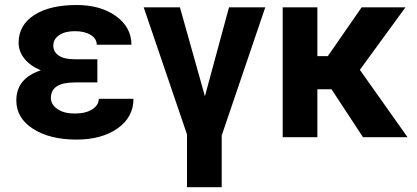

<svg xmlns="http://www.w3.org/2000/svg" viewBox="-20 -558 1696 781"><path d="M46.4 -149.4Q46.4 -239.3 146 -272Q103.5 -289.6 79.6 -319.1Q55.7 -348.6 55.7 -383.8Q55.7 -455.6 118.9 -496.6Q182.1 -537.6 291.5 -537.6Q389.6 -537.6 452.1 -492.2Q514.6 -446.8 514.6 -376H373.5Q373.5 -400.9 348.9 -416Q324.2 -431.2 284.2 -431.2Q244.6 -431.2 220.7 -415Q196.8 -398.9 196.8 -372.6Q196.8 -347.2 218.8 -332Q240.7 -316.9 284.7 -316.9H376V-222.7H282.7Q187 -222.2 187 -159.7Q187 -132.8 213.6 -114.5Q240.2 -96.2 283.7 -96.2Q328.6 -96.2 355.2 -113.3Q381.8 -130.4 381.8 -156.2H522.9Q522.9 -81.1 458 -35.6Q393.1 9.8 291.5 9.8Q182.6 9.8 114.5 -33.9Q46.4 -77.6 46.4 -149.4Z M813.5 -166.5 911.6 -528.3H1059.1L881.8 -6.8V203.6H740.7V-11.2L564.5 -528.3H711.9Z M1328.6 -194.8H1271V0H1129.9V-528.3H1271V-329.6H1313.5L1451.2 -528.3H1629.4L1443.8 -273.9L1637.7 0H1456.5Z"/></svg>

Font: MAUL Bold
Style: Bold
Weight: 700
Designer: MAUL
Version: Version 1.0; 2020; ttfautohint (v1.8.3)